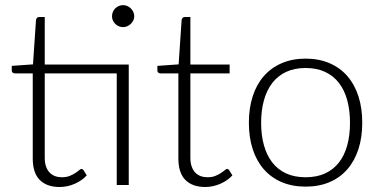

<svg xmlns="http://www.w3.org/2000/svg" viewBox="-20 -740 1522 768"><path d="M495 0H447V-446.5H159V-109Q159 -88.5 164.2 -73.8Q169.5 -59 178.8 -49.5Q188 -40 200.5 -35.5Q213 -31 227.5 -31Q245.5 -31 258.5 -36.2Q271.5 -41.5 281 -47.8Q290.5 -54 296.5 -59.2Q302.5 -64.5 306 -64.5Q310 -64.5 314 -59.5L327 -38.5Q308 -17.5 278.8 -4.8Q249.5 8 218 8Q167.5 8 139.2 -20Q111 -48 111 -106.5V-446.5H39.5Q34 -446.5 30.5 -449.5Q27 -452.5 27 -458V-476.5L112 -482.5L124 -660.5Q125 -665 128 -668.5Q131 -672 136.5 -672H159V-482H495ZM517 -675Q517 -666 513.2 -658.2Q509.5 -650.5 503.2 -644.5Q497 -638.5 489 -635Q481 -631.5 472 -631.5Q463 -631.5 455 -635Q447 -638.5 441 -644.5Q435 -650.5 431.5 -658.2Q428 -666 428 -675Q428 -684 431.5 -692.2Q435 -700.5 441 -706.5Q447 -712.5 455 -716Q463 -719.5 472 -719.5Q481 -719.5 489 -716Q497 -712.5 503.2 -706.5Q509.5 -700.5 513.2 -692.2Q517 -684 517 -675Z M800.5 8Q750 8 721.8 -20Q693.5 -48 693.5 -106.5V-446.5H622Q616.5 -446.5 613 -449.5Q609.5 -452.5 609.5 -458V-476.5L694.5 -482.5L706.5 -660.5Q707.5 -665 710.5 -668.5Q713.5 -672 719 -672H741.5V-482H898.5V-446.5H741.5V-109Q741.5 -88.5 746.8 -73.8Q752 -59 761.2 -49.5Q770.5 -40 783 -35.5Q795.5 -31 810 -31Q828 -31 841 -36.2Q854 -41.5 863.5 -47.8Q873 -54 879 -59.2Q885 -64.5 888.5 -64.5Q892.5 -64.5 896.5 -59.5L909.5 -38.5Q890.5 -17.5 861.2 -4.8Q832 8 800.5 8Z M1202.5 -505.5Q1256 -505.5 1298.2 -487.2Q1340.5 -469 1369.5 -435.5Q1398.5 -402 1413.8 -354.8Q1429 -307.5 1429 -249Q1429 -190.5 1413.8 -143.5Q1398.5 -96.5 1369.5 -63Q1340.5 -29.5 1298.2 -11.5Q1256 6.5 1202.5 6.5Q1149 6.5 1106.8 -11.5Q1064.5 -29.5 1035.2 -63Q1006 -96.5 990.8 -143.5Q975.5 -190.5 975.5 -249Q975.5 -307.5 990.8 -354.8Q1006 -402 1035.2 -435.5Q1064.5 -469 1106.8 -487.2Q1149 -505.5 1202.5 -505.5ZM1202.5 -31Q1247 -31 1280.2 -46.2Q1313.5 -61.5 1335.8 -90Q1358 -118.5 1369 -158.8Q1380 -199 1380 -249Q1380 -298.5 1369 -339Q1358 -379.5 1335.8 -408.2Q1313.5 -437 1280.2 -452.5Q1247 -468 1202.5 -468Q1158 -468 1124.8 -452.5Q1091.5 -437 1069.2 -408.2Q1047 -379.5 1035.8 -339Q1024.5 -298.5 1024.5 -249Q1024.5 -199 1035.8 -158.8Q1047 -118.5 1069.2 -90Q1091.5 -61.5 1124.8 -46.2Q1158 -31 1202.5 -31Z"/></svg>

Font: Lato 2
Style: Regular
Weight: 300
Designer: Lukasz Dziedzic with Adam Twardoch and Botio Nikoltchev
Foundry: tyPoland Lukasz Dziedzic
Version: Version 2.015; 2015-08-06; http://www.latofonts.com/